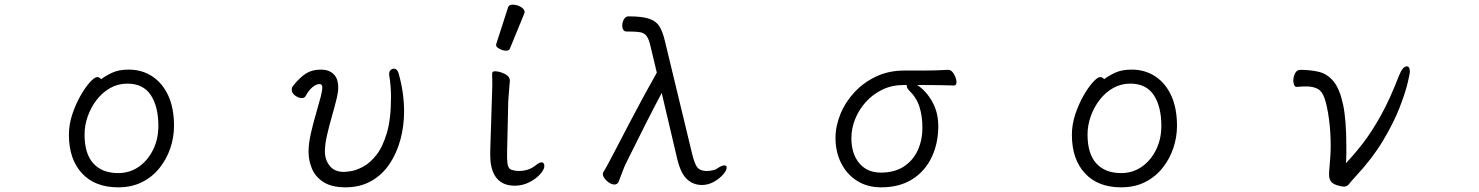

<svg xmlns="http://www.w3.org/2000/svg" viewBox="-20 -784 6334 822"><path d="M413 -445Q433 -460 461 -473Q489 -486 531 -486Q588 -486 632 -457Q676 -428 700.5 -374.5Q725 -321 725 -245Q725 -197 709.5 -150.5Q694 -104 663.5 -65.5Q633 -27 588.5 -4.5Q544 18 486 18Q386 18 330.5 -42.5Q275 -103 275 -207Q275 -251 289.5 -294.5Q304 -338 324.5 -374Q345 -410 365 -432Q385 -454 396 -454Q406 -454 413 -445ZM486 -43Q535 -43 573.5 -69.5Q612 -96 635 -142Q658 -188 658 -245Q658 -328 625.5 -377Q593 -426 525 -426Q485 -426 451.5 -407Q418 -388 393.5 -356Q369 -324 355.5 -285.5Q342 -247 342 -208Q342 -126 379.5 -84.5Q417 -43 486 -43Z M1646 -468Q1646 -478 1652.5 -484Q1659 -490 1666 -490Q1680 -490 1686 -472Q1699 -426 1704.5 -385Q1710 -344 1710 -306Q1710 -245 1694.5 -187Q1679 -129 1648 -82.5Q1617 -36 1569.5 -9Q1522 18 1459 18Q1400 18 1365 -4.5Q1330 -27 1315.5 -62Q1301 -97 1301 -134Q1301 -170 1311 -213.5Q1321 -257 1333.5 -299.5Q1346 -342 1354 -373Q1360 -399 1360 -409Q1360 -424 1348 -424Q1334 -424 1318 -411Q1302 -398 1288 -372Q1283 -364 1272 -364Q1259 -364 1244 -374.5Q1229 -385 1229 -400Q1229 -410 1236 -418Q1265 -454 1291 -470Q1317 -486 1354 -486Q1388 -486 1408 -467Q1428 -448 1428 -409Q1428 -389 1422 -365Q1413 -328 1401 -286Q1389 -244 1380 -205Q1371 -166 1371 -135Q1371 -100 1391.5 -74Q1412 -48 1453 -48Q1461 -48 1483.5 -51.5Q1506 -55 1535 -70.5Q1564 -86 1591 -120Q1618 -154 1636 -214Q1654 -274 1654 -368Q1654 -392 1652 -416.5Q1650 -441 1646 -464Z M2155 -752Q2158 -764 2175.5 -764Q2193 -764 2209.5 -754.5Q2226 -745 2226 -732Q2226 -729 2225 -727L2163 -576Q2160 -567 2146.5 -567Q2133 -567 2118.5 -575Q2104 -583 2104 -589.5Q2104 -596 2105 -597ZM2086 -364Q2089 -419 2087 -470Q2088 -479 2099.5 -479Q2111 -479 2126 -474Q2160 -462 2162 -444L2163 -441L2156 -353L2151 -135Q2150 -109 2152.5 -85.5Q2155 -62 2170 -57Q2185 -52 2200 -52Q2244 -52 2273 -76Q2289 -89 2299 -89Q2309 -89 2310.5 -75Q2312 -61 2294 -40Q2276 -19 2246.5 -4Q2217 11 2184 11Q2092 11 2080 -93Q2078 -117 2079 -143Z M3006 -52Q3017 -52 3030 -54.5Q3043 -57 3051 -63Q3070 -76 3081 -76Q3091 -76 3091 -66Q3091 -54 3075.5 -36.5Q3060 -19 3036 -5.5Q3012 8 2985 8Q2948 8 2921 -17Q2894 -42 2879 -105L2813 -386Q2784 -332 2747 -259Q2710 -186 2666 -97Q2653 -72 2644.5 -48Q2636 -24 2629 -7Q2623 6 2611 6Q2595 6 2578 -9.5Q2561 -25 2561 -39Q2561 -43 2563 -47Q2574 -65 2585.5 -86.5Q2597 -108 2610 -133Q2642 -194 2674 -255.5Q2706 -317 2736.5 -373Q2767 -429 2792 -473L2765 -586Q2758 -617 2748 -630Q2738 -643 2721 -646Q2704 -649 2674 -649H2663Q2653 -649 2648.5 -656.5Q2644 -664 2644 -674Q2644 -688 2651 -701Q2658 -714 2671 -714Q2730 -714 2760 -703.5Q2790 -693 2803.5 -670.5Q2817 -648 2826 -611L2944 -122Q2954 -83 2964.5 -68.5Q2975 -54 3000 -52Z M4040 -485Q4054 -485 4064.5 -466Q4075 -447 4075 -432Q4075 -418 4064 -418Q4031 -419 4002 -419.5Q3973 -420 3938 -420H3907Q3945 -395 3971 -349Q3997 -303 3997 -244Q3997 -171 3969 -111.5Q3941 -52 3886.5 -17Q3832 18 3752 18Q3693 18 3649 -10Q3605 -38 3581 -86Q3557 -134 3557 -193Q3557 -244 3578 -295.5Q3599 -347 3638 -389Q3677 -431 3731 -456.5Q3785 -482 3852 -482H3934Q3988 -482 4039 -485ZM3862 -420H3848Q3798 -420 3757 -400Q3716 -380 3686.5 -347Q3657 -314 3641 -274Q3625 -234 3625 -193Q3625 -125 3659 -85Q3693 -45 3751 -45Q3810 -45 3849.5 -71Q3889 -97 3909 -140.5Q3929 -184 3929 -238Q3929 -287 3916.5 -326.5Q3904 -366 3872 -397Q3866 -403 3864 -408Q3862 -413 3862 -417Z M4707 -445Q4727 -460 4755 -473Q4783 -486 4825 -486Q4882 -486 4926 -457Q4970 -428 4994.5 -374.5Q5019 -321 5019 -245Q5019 -197 5003.5 -150.5Q4988 -104 4957.5 -65.5Q4927 -27 4882.5 -4.5Q4838 18 4780 18Q4680 18 4624.5 -42.5Q4569 -103 4569 -207Q4569 -251 4583.5 -294.5Q4598 -338 4618.5 -374Q4639 -410 4659 -432Q4679 -454 4690 -454Q4700 -454 4707 -445ZM4780 -43Q4829 -43 4867.5 -69.5Q4906 -96 4929 -142Q4952 -188 4952 -245Q4952 -328 4919.5 -377Q4887 -426 4819 -426Q4779 -426 4745.5 -407Q4712 -388 4687.5 -356Q4663 -324 4649.5 -285.5Q4636 -247 4636 -208Q4636 -126 4673.5 -84.5Q4711 -43 4780 -43Z M5531 -412Q5524 -412 5520.5 -420.5Q5517 -429 5517 -439Q5517 -455 5524.5 -470Q5532 -485 5547 -485Q5590 -485 5626 -476.5Q5662 -468 5688.5 -436.5Q5715 -405 5729.5 -339Q5744 -273 5744 -159Q5744 -140 5744 -121.5Q5744 -103 5742 -85Q5779 -124 5816 -172Q5853 -220 5891.5 -289Q5930 -358 5969 -459Q5985 -500 6003 -500Q6016 -500 6016 -476Q6016 -469 6006 -427Q5996 -385 5971 -321Q5946 -257 5900.5 -181Q5855 -105 5784 -29Q5764 -7 5755.5 4Q5747 15 5733 15Q5724 15 5704 9Q5683 2 5676.5 -9.5Q5670 -21 5670 -37Q5670 -44 5670.5 -52Q5671 -60 5672 -69Q5674 -92 5675.5 -114.5Q5677 -137 5677 -160Q5677 -221 5669.5 -275.5Q5662 -330 5651 -363Q5640 -394 5620.5 -404Q5601 -414 5572 -414Q5563 -414 5553 -413.5Q5543 -413 5532 -412Z"/></svg>

Font: Moon Stars Kai T
Style: Regular
Weight: 400
Designer: GuiWonder
Version: Version 1.101